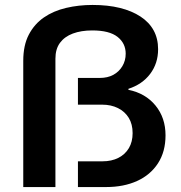

<svg xmlns="http://www.w3.org/2000/svg" viewBox="-20 -756 731 776"><path d="M74 0V-510Q74 -573 96.5 -616Q119 -659 157.5 -685.5Q196 -712 247 -724Q298 -736 354 -736Q416 -736 464.5 -724Q513 -712 548 -689Q583 -666 601 -633Q619 -600 619 -557Q619 -500 587 -457.5Q555 -415 499 -397V-393Q568 -379 608.5 -329.5Q649 -280 649 -209Q649 -143 618.5 -96Q588 -49 534 -24.5Q480 0 409 0H295V-104H394Q431 -104 458.5 -118Q486 -132 501 -157.5Q516 -183 516 -218Q516 -254 500.5 -279.5Q485 -305 457 -319Q429 -333 393 -333H295V-441H383Q415 -441 438 -453.5Q461 -466 474.5 -488.5Q488 -511 488 -539Q488 -581 455 -607Q422 -633 353 -633Q308 -633 274.5 -620.5Q241 -608 222.5 -583Q204 -558 204 -519V0Z"/></svg>

Font: Archivo SemiBold SemiExpanded
Style: Regular
Weight: 600
Width: 6
Version: Version 2.001